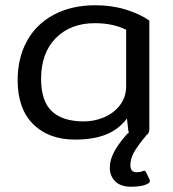

<svg xmlns="http://www.w3.org/2000/svg" viewBox="-20 -515 656 729"><path d="M549 173Q549 179 538 184Q519 194 477 194Q438 194 417.5 173.5Q397 153 397 122Q397 94 411.5 65Q426 36 458 -1Q464 -9 469 -11L467 -21L462 -65Q430 -23 382 -4Q334 15 265 15Q165 15 106 -43.5Q47 -102 47 -210Q47 -295 82.5 -359.5Q118 -424 185 -459.5Q252 -495 342 -495Q405 -495 458 -478.5Q511 -462 547 -437V-25Q547 -8 536 -2L533 2Q499 43 487 66.5Q475 90 475 112Q475 139 499 139Q513 139 521 135Q527 133 528 133Q532 133 535 140L548 167Q549 169 549 173ZM459 -402Q409 -427 340 -427Q248 -427 192 -370.5Q136 -314 136 -215Q136 -132 176.5 -93Q217 -54 299 -54Q339 -54 376 -70Q413 -86 436 -116.5Q459 -147 459 -187Z"/></svg>

Font: Mitr Light
Style: Regular
Weight: 300
Designer: Thanarat Vachiruckul
Foundry: Cadson Demak
Version: Version 1.003